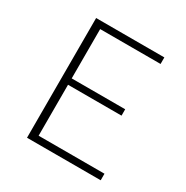

<svg xmlns="http://www.w3.org/2000/svg" viewBox="-153 -786 885 914"><g transform="rotate(30 289.5 -329.0)"><path d="M522 0H117V-658H492V-622H160V-36H522ZM133 -316V-351H454V-316Z"/></g></svg>

Font: Ysabeau ExtraLight
Style: Regular
Weight: 250
Designer: Christian Thalmann (Catharsis Fonts)
Version: Version 2.002